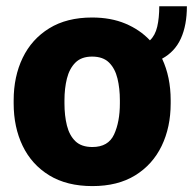

<svg xmlns="http://www.w3.org/2000/svg" viewBox="-20 -595 627 624"><path d="M24.4 -258.8V-269Q24.4 -346.2 53.7 -407Q83 -467.8 139.9 -502.9Q196.8 -538.1 279.3 -538.1Q340.3 -538.1 387.5 -518.3Q434.6 -498.5 467.3 -463.9Q484.4 -480 491 -508.3Q497.6 -536.6 497.6 -574.7H587.4Q587.4 -513.2 567.9 -470Q548.3 -426.8 506.8 -404.3Q534.7 -345.2 534.7 -269V-258.8Q534.7 -181.6 505.4 -120.8Q476.1 -60.1 419.4 -25.1Q362.8 9.8 280.3 9.8Q197.3 9.8 140.1 -25.1Q83 -60.1 53.7 -120.8Q24.4 -181.6 24.4 -258.8ZM189.5 -269V-258.8Q189.5 -219.2 197.5 -187Q205.6 -154.8 225.1 -136Q244.6 -117.2 280.3 -117.2Q332 -117.2 350.8 -158.2Q369.6 -199.2 369.6 -258.8V-269Q369.6 -307.6 361.8 -339.8Q354 -372.1 334.5 -391.6Q314.9 -411.1 279.3 -411.1Q244.6 -411.1 225.1 -391.6Q205.6 -372.1 197.5 -339.8Q189.5 -307.6 189.5 -269Z"/></svg>

Font: Vazirmatn RD Black
Style: Regular
Weight: 900
Designer: Saber Rastikerdar
Foundry: Saber Rastikerdar
Version: Version 32.102